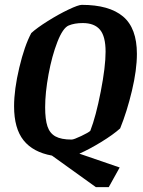

<svg xmlns="http://www.w3.org/2000/svg" viewBox="-20 -636 591 791"><path d="M475 -107Q446 -81 397 -51Q348 -21 307 -3L473 54L428 135H375L194 5Q116 -9 77 -58Q38 -107 38 -198Q38 -267 59.5 -357.5Q81 -448 109 -500Q132 -521 176.5 -549Q221 -577 262 -596.5Q303 -616 317 -616Q430 -616 487 -568Q544 -520 544 -414Q544 -348 523.5 -262Q503 -176 475 -107ZM415 -423Q415 -486 392 -513.5Q369 -541 321 -541Q287 -541 263 -531Q239 -521 216.5 -463.5Q194 -406 180 -330Q166 -254 166 -194Q166 -144 175.5 -115.5Q185 -87 208.5 -74Q232 -61 275 -61Q284 -61 314.5 -75.5Q345 -90 352 -97Q375 -156 395 -258.5Q415 -361 415 -423Z"/></svg>

Font: Grenze SemiBold
Style: Italic
Weight: 600
Italic angle: -10°
Designer: Renata Polastri
Foundry: Omnibus-Type
Version: Version 1.002; ttfautohint (v1.8)